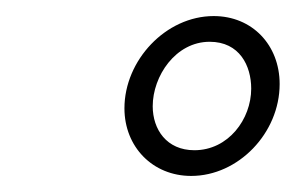

<svg xmlns="http://www.w3.org/2000/svg" viewBox="-20 -645 368 239"><path d="M134.9 -510.2C134.9 -462.3 169.9 -426 218 -426C276.6 -426 328.1 -479.3 328.1 -540.4C328.1 -588.9 294 -625 246 -625C186.5 -625 134.9 -570 134.9 -510.2ZM222 -458C187.4 -458 170.1 -483.9 170.1 -512.8C170.1 -550.2 198.5 -593 241 -593C278.2 -593 292.7 -563.1 292.7 -534.7C292.7 -496.6 264.2 -458 222 -458Z"/></svg>

Font: Linux Libertine O
Style: Bold Italic
Weight: 700
Italic angle: -11.5°
Designer: Philipp H. Poll
Foundry: Philipp H. Poll
Version: Version 4.1.0